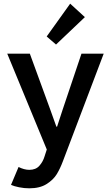

<svg xmlns="http://www.w3.org/2000/svg" viewBox="-20 -813 597 1046"><path d="M40 194.3 81.1 96.7Q95.2 104 110.6 108.2Q126 112.3 139.6 112.3Q175.3 112.3 194.8 89.8Q214.4 67.4 222.7 39.1L234.9 1.5L19.5 -520.5H142.6L253.9 -215.8L287.1 -123H291L321.3 -215.8L423.8 -520.5H544.9L322.3 66.4Q307.6 105.5 289.3 135.7Q271 166 234.1 189.5Q197.3 212.9 139.6 212.9Q111.8 212.9 84.2 207.3Q56.6 201.7 40 194.3ZM234.4 -614.3 362.3 -793 442.4 -719.7 285.2 -570.3Z"/></svg>

Font: Reddit Sans Fudge SemiBold
Style: Regular
Weight: 600
Designer: Stephen Hutchings
Foundry: Reddit
Version: Version 1.011